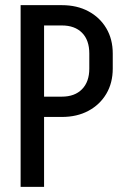

<svg xmlns="http://www.w3.org/2000/svg" viewBox="-20 -725 488 745"><path d="M118.5 -626.2V-705H221V-626.2ZM118.5 -271.2V-350H221V-271.2ZM326.5 -457.8V-517.8H417.5V-457.8ZM417.5 -517.5H326.5Q326.5 -569.5 298.2 -597.9Q270 -626.2 220 -626.2V-705Q278.8 -705 323.1 -681.2Q367.5 -657.5 392.5 -615.2Q417.5 -573 417.5 -517.5ZM417.5 -458.8Q417.5 -403.2 392.5 -361Q367.5 -318.8 323.1 -295Q278.8 -271.2 220 -271.2V-350Q270 -350 298.2 -378.8Q326.5 -407.5 326.5 -458.8ZM60 0V-705H151V0Z"/></svg>

Font: Akshar Light
Style: Regular
Weight: 300
Designer: Tall Chai
Foundry: Tall Chai
Version: Version 1.100